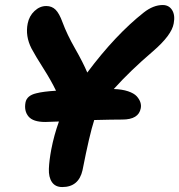

<svg xmlns="http://www.w3.org/2000/svg" viewBox="-20 -693 717 768"><path d="M229 55.2Q201.2 55.2 187.7 35.4Q174.3 15.6 175.5 -17.6Q176.8 -50.8 185.1 -95.2Q196.3 -153.3 215.8 -207Q169.9 -205.1 161.1 -205.1Q112.3 -205.1 94 -227.1Q75.7 -249 82 -283.2Q87.4 -311 125 -319.8Q152.8 -327.1 204.1 -330.1Q184.1 -371.6 153.1 -420.2Q122.1 -468.8 106 -499Q80.6 -548.8 90.8 -599.1Q96.7 -628.9 117.9 -648.9Q139.2 -668.9 165 -668.9Q187.5 -668.9 202.4 -654.1Q217.3 -639.2 230 -604Q248 -555.2 280.3 -498.8Q312.5 -442.4 329.1 -402.8Q441.9 -553.7 555.2 -643.1Q593.3 -672.9 630.9 -672.9Q655.8 -672.9 668.5 -652.6Q681.2 -632.3 674.8 -599.1Q667 -552.7 591.8 -487.8Q500.5 -409.7 435.1 -336.9Q468.3 -335.9 492.2 -327.9Q516.1 -319.8 526.9 -307.9Q537.6 -295.9 541.5 -283.7Q545.4 -271.5 543 -259.8Q534.7 -214.8 469.2 -214.8Q431.2 -214.8 356.9 -212.9Q337.9 -154.3 310.1 -12.2Q294.9 55.2 229 55.2Z"/></svg>

Font: Shantell Sans Bouncy
Style: Bold Italic
Weight: 700
Italic angle: -11.31°
Designer: Stephen Nixon, Anya Danilova, Shantell Martin
Foundry: Arrow Type
Version: Version 1.006;[9816181b4]